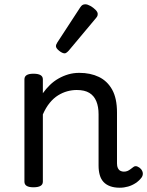

<svg xmlns="http://www.w3.org/2000/svg" viewBox="-20 -859 687 896"><path d="M539 17Q513 17 494 10Q475 3 463 -10Q451 -23 445.5 -42.5Q440 -62 440 -86V-326Q440 -361 429.5 -386.5Q419 -412 397 -425.5Q375 -439 338 -439Q316 -439 294 -433Q272 -427 251 -414Q230 -401 212 -379Q194 -357 180 -325V-11Q180 2 169 8.5Q158 15 136 15Q115 15 104.5 8.5Q94 2 94 -11V-489Q94 -502 104.5 -508.5Q115 -515 136 -515Q158 -515 169 -508.5Q180 -502 180 -489V-424Q195 -445 213 -462.5Q231 -480 253 -492.5Q275 -505 299 -512Q323 -519 350 -519Q402 -519 441.5 -500Q481 -481 503.5 -440.5Q526 -400 526 -334V-96Q526 -83 530 -74.5Q534 -66 541.5 -62Q549 -58 558 -58Q567 -58 574.5 -61Q582 -64 589 -69.5Q596 -75 603 -80Q611 -86 621 -82Q631 -78 638 -70Q646 -60 646.5 -50Q647 -40 641 -31Q630 -16 613.5 -5Q597 6 578 11.5Q559 17 539 17ZM282 -610Q271 -610 256 -622Q241 -634 241 -644Q241 -647 242 -650Q243 -653 247 -660L354 -824Q359 -832 364.5 -835.5Q370 -839 378 -839Q388 -839 401.5 -831.5Q415 -824 425.5 -813.5Q436 -803 436 -794Q436 -787 433.5 -782.5Q431 -778 424 -770L301 -623Q289 -610 282 -610Z"/></svg>

Font: Playwrite PL
Style: Regular
Weight: 400
Designer: Veronika Burian, José Scaglione
Foundry: TypeTogether
Version: Version 1.002